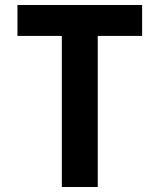

<svg xmlns="http://www.w3.org/2000/svg" viewBox="-20 -750 640 770"><path d="M228 0V-606H50V-730H550V-606H372V0Z"/></svg>

Font: M PLUS Code Latin Expanded
Style: Bold
Weight: 700
Width: 7
Designer: Coji Morishita
Foundry: UNDERFOREST DESIGN
Version: Version 1.002; ttfautohint (v1.8.3)